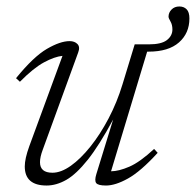

<svg xmlns="http://www.w3.org/2000/svg" viewBox="-20 -563 605 593"><path d="M277.5 -25 329.5 -194Q286.5 -114 251 -69.5Q215.5 -25 184.8 -7.5Q154 10 124 10Q56.5 10 56.5 -49Q56.5 -73 70.5 -111.5L173 -390.5Q148.5 -388 116 -370.5Q83.5 -353 41.5 -310.5L29.5 -321.5Q83.5 -388 124.8 -412Q166 -436 195 -436Q210.5 -436 219.2 -427Q228 -418 221.5 -401L112 -100.5Q103.5 -78 103.5 -62Q103.5 -29.5 142 -29.5Q168.5 -29.5 198.8 -51Q229 -72.5 259.2 -110.2Q289.5 -148 315.5 -197.5Q341.5 -247 358.5 -303L396 -426H439.5Q478.5 -426 495.5 -439.2Q512.5 -452.5 512.5 -472Q512.5 -486.5 506.5 -496.8Q500.5 -507 500.5 -511.5Q500.5 -524 509.8 -533.5Q519 -543 534 -543Q548 -543 556.5 -534.2Q565 -525.5 565 -506Q565 -460.5 532.8 -432Q500.5 -403.5 439 -403.5H434.5L323 -34Q346.5 -34 379.5 -48.2Q412.5 -62.5 456 -103L467 -91Q414.5 -33.5 375.5 -11.8Q336.5 10 307.5 10Q282.5 10 277 2.2Q271.5 -5.5 277.5 -25Z"/></svg>

Font: Newsreader Text Light
Style: Italic
Weight: 300
Italic angle: -17°
Designer: Hugues Gentile
Foundry: Production Type
Version: Version 1.001